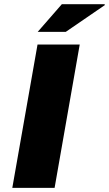

<svg xmlns="http://www.w3.org/2000/svg" viewBox="-20 -902 524 922"><path d="M161.1 -749 276.9 -881.8H481.9L483.9 -877.9L295.9 -749ZM39.1 0 160.2 -688H362.8L242.2 0Z"/></svg>

Font: Archivo Expanded ExtraBold
Style: Italic
Weight: 800
Width: 7
Italic angle: -10°
Designer: Hector Gatti
Foundry: Omnibus-Type
Version: Version 2.001